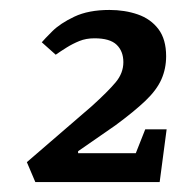

<svg xmlns="http://www.w3.org/2000/svg" viewBox="-20 -737 355 386"><path d="M51 -371 34 -411 165 -524Q197 -553 212.5 -571.5Q228 -590 228 -612Q228 -634 214.5 -647Q201 -660 170 -660Q153 -660 139.5 -654.5Q126 -649 114 -641.5Q102 -634 92 -627L64 -652Q69 -658 85 -674Q101 -690 129.5 -703.5Q158 -717 200 -717Q231 -717 257 -708Q283 -699 298.5 -678.5Q314 -658 314 -624Q314 -599 304.5 -577.5Q295 -556 272.5 -534.5Q250 -513 212 -485L137 -433V-429H253L272 -477H315L301 -371Z"/></svg>

Font: Faustina Medium
Style: Italic
Weight: 500
Italic angle: -8°
Designer: Alfonso Garcia
Foundry: http://www.omnibus-type.com
Version: Version 1.200